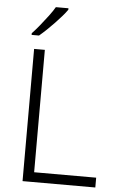

<svg xmlns="http://www.w3.org/2000/svg" viewBox="-62 -990 639 1033"><g transform="rotate(5 257.5 -474.0)"><path d="M100 0V-714H158V-53H493V0ZM265 -940Q254 -924 237 -904.5Q220 -885 200 -864Q180 -843 159.5 -823.5Q139 -804 120 -788H80V-797Q99 -817 121 -844Q143 -871 164 -899Q185 -927 197 -948H265Z"/></g></svg>

Font: Noto Sans Cham Light
Style: Regular
Weight: 300
Version: Version 2.002